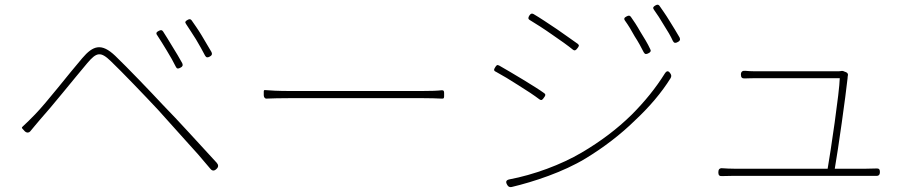

<svg xmlns="http://www.w3.org/2000/svg" viewBox="-20 -780 3870 808"><path d="M705 -585C691 -609 676 -632 666 -648C661 -655 656 -654 648 -650C638 -645 635 -640 642 -631C654 -613 668 -590 682 -567C697 -543 710 -519 720 -499C724 -490 730 -490 739 -495C748 -499 751 -505 747 -514C735 -536 720 -561 705 -585ZM828 -632C813 -657 797 -679 786 -695C781 -701 776 -700 769 -696C760 -691 757 -687 763 -679C775 -660 791 -637 805 -614C819 -590 833 -566 843 -546C848 -537 854 -537 863 -542C872 -547 874 -552 870 -561C858 -582 843 -607 828 -632ZM759 -191C796 -151 832 -110 865 -70C873 -60 882 -60 891 -69C900 -77 900 -86 892 -95C818 -175 730 -273 666 -338C611 -397 517 -495 465 -545C407 -600 372 -589 326 -535C270 -470 176 -348 127 -298C108 -278 93 -264 75 -247C72 -244 71 -242 74 -239L83 -229L85 -227C93 -220 102 -221 107 -227C119 -241 134 -260 148 -276C197 -330 292 -449 347 -514C386 -560 403 -565 447 -522C494 -477 589 -378 645 -318C679 -280 719 -236 759 -191Z M1469 -367C1595 -367 1725 -367 1754 -367C1791 -367 1819 -366 1838 -365C1850 -364 1849 -369 1849 -382C1849 -395 1850 -401 1837 -400C1820 -398 1794 -397 1753 -397C1695 -397 1234 -397 1205 -397C1149 -397 1117 -399 1094 -401C1092 -401 1090 -399 1090 -395V-382V-379C1090 -370 1096 -365 1100 -365C1124 -366 1159 -367 1205 -367C1221 -367 1343 -367 1469 -367Z M2675 -646C2661 -671 2646 -694 2635 -709C2630 -716 2625 -715 2617 -711C2607 -706 2604 -701 2611 -692C2624 -674 2638 -651 2651 -627C2666 -604 2679 -580 2689 -560C2694 -551 2700 -551 2709 -556C2718 -560 2721 -566 2716 -574C2706 -596 2690 -622 2675 -646ZM2797 -693C2782 -718 2766 -740 2755 -756C2750 -762 2745 -761 2738 -757C2729 -752 2726 -747 2732 -739C2745 -721 2760 -698 2774 -674C2789 -651 2803 -627 2812 -607C2817 -598 2823 -598 2832 -603C2841 -607 2844 -613 2840 -622C2828 -643 2812 -669 2797 -693ZM2304 -634C2338 -611 2370 -588 2391 -571C2399 -565 2404 -569 2410 -577C2416 -585 2419 -589 2412 -595C2393 -609 2359 -632 2324 -657C2288 -681 2251 -706 2225 -721C2217 -725 2213 -722 2208 -715C2203 -707 2201 -701 2209 -696C2234 -681 2270 -658 2304 -634ZM2638 -297C2578 -238 2508 -185 2428 -138C2342 -87 2225 -44 2123 -25C2110 -22 2107 -15 2114 -3C2118 5 2124 9 2133 7C2226 -15 2350 -56 2444 -113C2520 -159 2592 -214 2653 -274C2713 -330 2764 -390 2802 -451C2806 -458 2806 -464 2801 -471C2793 -483 2786 -483 2778 -471C2740 -410 2693 -352 2638 -297ZM2181 -445C2145 -467 2107 -489 2081 -504C2072 -509 2069 -505 2064 -497C2058 -488 2057 -482 2067 -478C2093 -464 2128 -443 2162 -421C2196 -400 2229 -378 2250 -362C2259 -356 2263 -360 2269 -369C2275 -377 2278 -382 2270 -388C2251 -402 2217 -423 2181 -445Z M3364 -70H3266H3070C3051 -70 3035 -71 3020 -72C3008 -73 3003 -67 3003 -55C3003 -43 3007 -38 3019 -39C3035 -39 3051 -40 3070 -40C3117 -40 3567 -40 3627 -40C3639 -40 3654 -40 3667 -40C3678 -39 3683 -45 3683 -56C3683 -67 3679 -72 3668 -71C3654 -71 3638 -70 3624 -70H3493C3507 -149 3539 -376 3547 -452C3547 -455 3547 -458 3548 -461C3550 -468 3547 -473 3541 -476L3533 -479C3528 -482 3522 -482 3519 -481C3514 -480 3508 -480 3501 -480C3439 -480 3182 -480 3157 -480C3140 -480 3128 -481 3116 -482C3104 -483 3098 -478 3098 -466C3098 -454 3103 -449 3115 -450C3127 -450 3139 -451 3158 -451C3183 -451 3440 -451 3514 -451C3513 -394 3475 -138 3463 -70Z"/></svg>

Font: GenSenRounded2 TW EL
Style: Regular
Weight: 250
Version: Version 2.100;PS 2.1;hotconv 16.6.51;makeotf.lib2.5.65220 DE